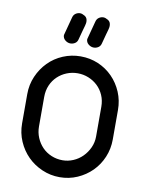

<svg xmlns="http://www.w3.org/2000/svg" viewBox="-84 -800 660 861"><g transform="rotate(10 246.5 -370.0)"><path d="M40 -342Q40 -385 56.5 -423Q73 -461 101 -489.5Q129 -518 167 -534Q205 -550 247 -550Q290 -550 327.5 -534Q365 -518 393 -489.5Q421 -461 437 -423Q453 -385 453 -342V-208Q453 -165 437 -127Q421 -89 393 -61Q365 -33 327.5 -16.5Q290 0 247 0Q205 0 167 -16.5Q129 -33 101 -61Q73 -89 56.5 -127Q40 -165 40 -208ZM117 -208Q117 -181 127 -157Q137 -133 154.5 -115Q172 -97 196 -87Q220 -77 247 -77Q272 -77 295.5 -87Q319 -97 337 -115Q355 -133 366 -157Q377 -181 377 -208V-343Q377 -372 366.5 -396Q356 -420 338 -437Q320 -454 296.5 -463.5Q273 -473 247 -473Q221 -473 197.5 -463.5Q174 -454 156 -437Q138 -420 127.5 -396Q117 -372 117 -342ZM284 -714Q287 -727 296.5 -733.5Q306 -740 317 -740Q326 -740 338.5 -732.5Q351 -725 351 -707Q351 -704 350.5 -700.5Q350 -697 348 -689Q346 -681 341.5 -666Q337 -651 330 -623Q327 -611 317.5 -605Q308 -599 297 -599Q284 -599 273 -608Q262 -617 262 -631Q262 -632 262.5 -633Q263 -634 263 -635ZM178 -714Q181 -727 190.5 -733.5Q200 -740 211 -740Q220 -740 232.5 -732.5Q245 -725 245 -707Q245 -704 244.5 -700.5Q244 -697 242 -689Q240 -681 235.5 -666Q231 -651 224 -623Q221 -611 211.5 -605Q202 -599 191 -599Q178 -599 167 -608Q156 -617 156 -631Q156 -632 156.5 -633Q157 -634 157 -635Z"/></g></svg>

Font: VDS Compensated
Style: Light
Weight: 300
Designer: artmaker
Foundry: artmaker
Version: Version 1.000 2012 initial release